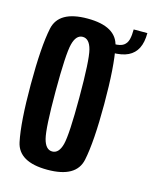

<svg xmlns="http://www.w3.org/2000/svg" viewBox="-97 -676 597 746"><g transform="rotate(15 201.5 -303.0)"><path d="M164.5 3.5Q280.5 3.5 296.5 -72.2Q312.5 -148 312.5 -300Q312.5 -453 296.5 -528.8Q280.5 -604.5 164.5 -604.5Q49 -604.5 33 -528.8Q17 -453 17 -300Q17 -148 33 -72.2Q49 3.5 164.5 3.5ZM164.5 -70Q138 -70 127.5 -110.5Q117 -151 117 -300Q117 -449.5 127.5 -490.2Q138 -531 164.5 -531Q191.5 -531 202 -490.2Q212.5 -449.5 212.5 -300Q212.5 -151 202 -110.5Q191.5 -70 164.5 -70ZM289.5 -535.5V-501Q330 -501 354.5 -513Q379 -525 391 -549Q403 -573 403 -610H348Q348 -586 343.8 -569.5Q339.5 -553 327 -544.2Q314.5 -535.5 289.5 -535.5Z"/></g></svg>

Font: Anybody ExtraCondensed Medium
Style: Regular
Weight: 500
Width: 2
Version: Version 1.113;gftools[0.9.25]